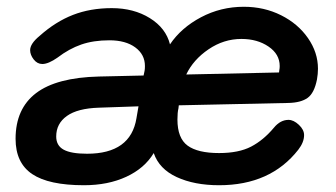

<svg xmlns="http://www.w3.org/2000/svg" viewBox="-20 -537 991 567"><path d="M919 -334Q919 -319 916 -302Q908 -262 888.5 -248Q869 -234 833 -233L508 -226L507 -217Q504 -205 504 -184Q504 -129 534 -107Q564 -85 627 -85Q685 -85 721.5 -104Q758 -123 789 -160Q808 -183 832 -183Q847 -183 862.5 -168.5Q878 -154 878 -138Q878 -117 861 -95Q779 10 627 10Q554 10 502 -14Q450 -38 434 -85Q407 -40 353 -15Q299 10 228 10Q124 10 75 -23Q26 -56 26 -127Q26 -216 86.5 -262Q147 -308 272 -311L404 -314L407 -328Q408 -333 408 -342Q408 -376 379.5 -397Q351 -418 303 -418Q256 -418 220 -405.5Q184 -393 150 -367Q123 -348 105 -348Q90 -348 79.5 -361.5Q69 -375 69 -389Q69 -408 97 -431Q144 -473 195.5 -493Q247 -513 310 -513Q375 -513 422.5 -483.5Q470 -454 482 -406Q515 -455 573.5 -486Q632 -517 700 -517Q760 -517 810 -492Q860 -467 889.5 -424.5Q919 -382 919 -334ZM530 -317 804 -323 805 -331Q806 -335 806 -342Q806 -377 773 -399.5Q740 -422 693 -422Q641 -422 596 -391.5Q551 -361 530 -317ZM383 -188 389 -223 272 -219Q209 -217 177.5 -194.5Q146 -172 146 -134Q146 -107 168 -95Q190 -83 237 -83Q366 -83 383 -188Z"/></svg>

Font: Mali SemiBold
Style: Italic
Weight: 600
Italic angle: -10°
Version: Version 1.000; ttfautohint (v1.6)